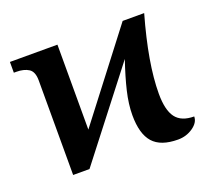

<svg xmlns="http://www.w3.org/2000/svg" viewBox="-98 -665 898 805"><g transform="rotate(-20 351.0 -262.5)"><path d="M423 -150Q423 -199 436.5 -256Q450 -313 474 -383L177 0H104V-422Q104 -461 83 -474.5Q62 -488 28 -488H17V-536H229V-157L520 -536H616Q558 -332 558 -197Q558 -124 583 -90.5Q608 -57 665 -57Q665 -30 635.5 -9.5Q606 11 569 11Q492 11 457.5 -28Q423 -67 423 -150Z"/></g></svg>

Font: Noto Serif SemiBold
Style: Regular
Weight: 600
Designer: Monotype Design Team
Foundry: Monotype Imaging Inc.
Version: Version 1.001